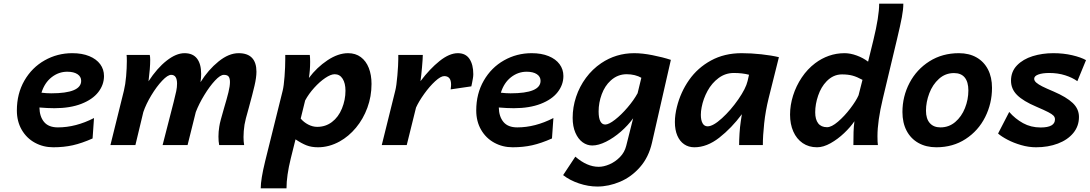

<svg xmlns="http://www.w3.org/2000/svg" viewBox="-20 -794 5965 1051"><path d="M271.5 12.2Q216.8 12.2 171.1 -12.7Q125.5 -37.6 98.9 -83.5Q72.3 -129.4 72.3 -189.5Q72.3 -281.2 113.5 -352.8Q154.8 -424.3 224.4 -463.6Q293.9 -502.9 375.5 -502.9Q429.2 -502.9 468.5 -486.8Q507.8 -470.7 528.6 -442.4Q549.3 -414.1 549.3 -377.9Q549.3 -330.1 518.1 -289.8Q486.8 -249.5 425.3 -225.6Q363.8 -201.7 277.8 -201.7Q241.7 -201.7 195.8 -205.6Q196.8 -155.8 221.4 -126.2Q246.1 -96.7 296.9 -96.7Q395 -96.7 494.6 -147.9L486.8 -36.1Q427.7 -9.8 378.4 1.2Q329.1 12.2 271.5 12.2ZM260.3 -283.2Q424.3 -283.2 424.3 -351.6Q424.3 -374.5 404.1 -387.9Q383.8 -401.4 348.1 -401.4Q301.3 -401.4 262.7 -371.3Q224.1 -341.3 207 -286.6Q233.9 -283.2 260.3 -283.2Z M1175.8 -46.4Q1175.8 -73.2 1180.2 -100.1Q1182.6 -117.2 1189 -140.4Q1195.3 -163.6 1206.1 -201.2Q1222.2 -254.9 1230.5 -288.8Q1238.8 -322.8 1238.8 -344.7Q1238.8 -365.7 1231.4 -375Q1224.1 -384.3 1205.1 -384.3Q1186 -384.3 1156.7 -352.8Q1127.4 -321.3 1098.4 -273.7Q1069.3 -226.1 1051.8 -180.7L1006.8 0H870.1L930.7 -235.8Q940.4 -274.4 944.8 -295.4Q949.2 -316.4 949.2 -335.9Q949.2 -384.3 917 -384.3Q897.9 -384.3 867.7 -352.3Q837.4 -320.3 808.3 -272.2Q779.3 -224.1 764.6 -180.7L721.2 0H584.5L658.2 -297.4Q666.5 -331.1 670.4 -376.5Q674.3 -421.9 674.3 -460Q674.3 -485.4 672.9 -493.2H799.8Q802.2 -483.4 802.2 -466.3Q802.2 -421.4 793 -349.1Q839.8 -420.9 892.1 -461.9Q944.3 -502.9 990.2 -502.9Q1035.6 -502.9 1058.3 -473.6Q1081.1 -444.3 1081.1 -389.6Q1081.1 -366.7 1077.6 -344.2Q1120.1 -412.1 1176.3 -457.5Q1232.4 -502.9 1286.1 -502.9Q1335 -502.9 1359.4 -477.3Q1383.8 -451.7 1383.8 -401.4Q1383.8 -370.6 1373.3 -325.2Q1362.8 -279.8 1341.8 -203.6Q1321.8 -134.3 1318.4 -111.3Q1313 -75.2 1313 -43.9Q1313 -20 1316.4 0H1179.7Q1175.8 -20 1175.8 -46.4Z M1677.7 -455.6Q1677.7 -409.7 1670.9 -367.2Q1714.4 -425.3 1772.7 -464.1Q1831.1 -502.9 1885.3 -502.9Q1926.3 -502.9 1955.1 -481.4Q1983.9 -460 1998.8 -421.9Q2013.7 -383.8 2013.7 -334.5Q2013.7 -266.1 1991 -204.3Q1968.3 -142.6 1928.7 -95Q1889.2 -47.4 1838.9 -19.5Q1781.2 12.2 1720.7 12.2Q1685.1 12.2 1658 1.7Q1630.9 -8.8 1597.7 -31.2L1571.8 72.8Q1548.3 168 1548.3 236.8H1407.2Q1407.2 187.5 1431.6 87.9L1527.3 -297.4Q1533.7 -323.2 1537.6 -375.2Q1541.5 -427.2 1541.5 -469.7V-493.2H1675.8Q1677.7 -479 1677.7 -455.6ZM1716.3 -99.6Q1762.2 -99.6 1796.9 -126Q1832.5 -152.8 1851.8 -200Q1871.1 -247.1 1871.1 -297.4Q1871.1 -338.4 1855.5 -363Q1839.8 -387.7 1812 -387.7Q1791 -387.7 1760.5 -367.2Q1730 -346.7 1700 -313.5Q1669.9 -280.3 1650.4 -244.1L1626 -145Q1642.6 -125 1667 -112.3Q1691.4 -99.6 1716.3 -99.6Z M2069.8 0 2143.6 -297.4Q2150.4 -323.7 2155.3 -381.6Q2160.2 -439.5 2160.2 -469.7V-493.2H2294.4Q2294.4 -474.6 2290 -425Q2285.6 -375.5 2281.7 -349.6Q2332.5 -417 2386.2 -460Q2439.9 -502.9 2486.3 -502.9Q2528.8 -502.9 2549.8 -471.7Q2570.8 -440.4 2570.8 -387.7Q2570.8 -377.4 2568.6 -364.7Q2566.4 -352.1 2564 -339.8Q2561 -326.2 2560.1 -321.3L2446.8 -304.7Q2449.2 -320.8 2449.2 -331.1Q2449.2 -377.4 2411.6 -377.4Q2392.6 -377.4 2361.8 -349.1Q2331.1 -320.8 2301.8 -279.8Q2272.5 -238.8 2257.3 -205.1L2206.5 0Z M2786.1 12.2Q2731.4 12.2 2685.8 -12.7Q2640.1 -37.6 2613.5 -83.5Q2586.9 -129.4 2586.9 -189.5Q2586.9 -281.2 2628.2 -352.8Q2669.4 -424.3 2739 -463.6Q2808.6 -502.9 2890.1 -502.9Q2943.8 -502.9 2983.2 -486.8Q3022.5 -470.7 3043.2 -442.4Q3064 -414.1 3064 -377.9Q3064 -330.1 3032.7 -289.8Q3001.5 -249.5 2939.9 -225.6Q2878.4 -201.7 2792.5 -201.7Q2756.3 -201.7 2710.4 -205.6Q2711.4 -155.8 2736.1 -126.2Q2760.7 -96.7 2811.5 -96.7Q2909.7 -96.7 3009.3 -147.9L3001.5 -36.1Q2942.4 -9.8 2893.1 1.2Q2843.8 12.2 2786.1 12.2ZM2774.9 -283.2Q2939 -283.2 2939 -351.6Q2939 -374.5 2918.7 -387.9Q2898.4 -401.4 2862.8 -401.4Q2815.9 -401.4 2777.3 -371.3Q2738.8 -341.3 2721.7 -286.6Q2748.5 -283.2 2774.9 -283.2Z M3250 227.1Q3200.2 227.1 3149.4 210Q3098.6 192.9 3062.5 164.6L3129.4 63.5Q3193.4 119.1 3257.3 119.1Q3284.7 119.1 3316.4 105.5Q3348.1 91.8 3373.5 65.9Q3398.9 40 3407.7 4.9L3445.8 -146.5Q3417.5 -107.4 3378.2 -73.2Q3338.9 -39.1 3297.4 -18.3Q3255.9 2.4 3222.2 2.4Q3193.4 2.4 3168.9 -15.4Q3144.5 -33.2 3129.6 -67.6Q3114.7 -102.1 3114.7 -148.9Q3114.7 -207.5 3133.5 -263.9Q3152.3 -320.3 3187.5 -367.9Q3222.7 -415.5 3271 -448.2Q3352.1 -502.9 3451.7 -502.9Q3496.1 -502.9 3551.8 -491.9Q3607.4 -481 3652.3 -466.3L3548.8 -12.2Q3530.8 66.9 3483.4 120.8Q3436 174.8 3374 200.9Q3312 227.1 3250 227.1ZM3410.2 -387.7Q3360.8 -387.7 3322.8 -353Q3291 -324.2 3273.9 -278.1Q3256.8 -231.9 3256.8 -184.1Q3256.8 -148.4 3266.1 -130.4Q3275.4 -112.3 3293 -112.3Q3312.5 -112.3 3346.7 -138.9Q3380.9 -165.5 3415.3 -205.8Q3449.7 -246.1 3470.2 -283.7L3490.7 -368.2Q3475.1 -377.4 3454.3 -382.6Q3433.6 -387.7 3410.2 -387.7Z M4035.2 -131.3 4041 -168.9Q3984.4 -92.8 3917.2 -40.3Q3850.1 12.2 3780.8 12.2Q3749 12.2 3724.9 -4.4Q3700.7 -21 3687.5 -52Q3674.3 -83 3674.3 -126Q3674.3 -165 3685.5 -209.5Q3705.6 -290 3752.2 -356.4Q3798.8 -422.9 3872.1 -462.9Q3945.3 -502.9 4039.6 -502.9Q4091.8 -502.9 4147.7 -496.8Q4203.6 -490.7 4243.7 -481L4187.5 -256.3Q4170.4 -187 4163.1 -118.9Q4155.8 -50.8 4155.8 0H4025.9Q4025.9 -27.3 4028.1 -63.2Q4030.3 -99.1 4035.2 -131.3ZM3997.1 -394.5Q3950.7 -394.5 3913.6 -366.9Q3876.5 -339.4 3853 -296.4Q3829.6 -253.4 3820.8 -207Q3816.4 -185.1 3816.4 -165.5Q3816.4 -136.7 3825.7 -119.6Q3835 -102.5 3853.5 -102.5Q3883.3 -102.5 3931.9 -146.7Q3980.5 -190.9 4021.7 -250.5Q4063 -310.1 4072.3 -350.6L4080.1 -384.8Q4043.9 -394.5 3997.1 -394.5Z M4890.6 -581.1 4812.5 -253.9Q4783.2 -131.3 4783.2 -48.8Q4783.2 -14.2 4785.6 0H4651.4Q4651.4 -39.6 4652.3 -71.3Q4653.3 -103 4657.2 -130.4Q4635.7 -98.6 4600.8 -65.4Q4565.9 -32.2 4526.4 -10Q4486.8 12.2 4452.6 12.2Q4407.2 12.2 4373.8 -10.7Q4340.3 -33.7 4322.5 -74.2Q4304.7 -114.7 4304.7 -166.5Q4304.7 -218.3 4321.3 -271Q4337.9 -323.7 4368.9 -369.9Q4399.9 -416 4441.9 -447.8Q4476.6 -474.1 4517.3 -488.5Q4558.1 -502.9 4603 -502.9Q4634.8 -502.9 4669.9 -490Q4705.1 -477.1 4731.9 -456.5L4760.7 -573.7Q4792.5 -704.1 4792.5 -773.9H4924.8Q4924.8 -742.2 4916.7 -699.5Q4908.7 -656.7 4890.6 -581.1ZM4588.9 -386.7Q4541 -386.7 4504.4 -348.6Q4474.6 -317.9 4458.5 -270.8Q4442.4 -223.6 4442.4 -179.2Q4442.4 -140.1 4458.7 -118.9Q4475.1 -97.7 4507.3 -97.7Q4531.7 -97.7 4567.1 -127.9Q4602.5 -158.2 4634.5 -200.2Q4666.5 -242.2 4679.7 -272.5L4701.2 -356.9Q4670.9 -373.5 4646.5 -380.1Q4622.1 -386.7 4588.9 -386.7Z M5229 -502.9Q5284.7 -502.9 5325.4 -479.7Q5366.2 -456.5 5388.2 -413.8Q5410.2 -371.1 5410.2 -313Q5410.2 -227.5 5372.6 -152.8Q5335 -78.1 5265.6 -33Q5196.3 12.2 5105.5 12.2Q5049.3 12.2 5007.3 -11.5Q4965.3 -35.2 4942.6 -78.6Q4919.9 -122.1 4919.9 -180.7Q4919.9 -266.1 4958.7 -340.1Q4997.6 -414.1 5067.9 -458.5Q5138.2 -502.9 5229 -502.9ZM5048.8 -188Q5048.8 -144 5069.6 -120.4Q5090.3 -96.7 5127.9 -96.7Q5174.3 -96.7 5209 -126.2Q5243.7 -155.8 5262.2 -202.4Q5280.8 -249 5280.8 -298.8Q5280.8 -345.2 5261 -369.6Q5241.2 -394 5202.1 -394Q5154.8 -394 5119.9 -362.5Q5085 -331.1 5066.9 -283.2Q5048.8 -235.4 5048.8 -188Z M5723.6 -394.5Q5686.5 -394.5 5663.8 -386.2Q5641.1 -377.9 5641.1 -362.8Q5641.1 -352.1 5652.3 -342Q5663.6 -332 5685.3 -321Q5707 -310.1 5747.6 -293Q5817.9 -262.7 5852.1 -230.2Q5886.2 -197.8 5886.2 -153.8Q5886.2 -103.5 5855.2 -65.9Q5824.2 -28.3 5770.8 -8.1Q5717.3 12.2 5651.4 12.2Q5610.8 12.2 5569.6 0.2Q5528.3 -11.7 5495.4 -29.1Q5462.4 -46.4 5443.4 -63L5504.4 -181.2Q5537.1 -143.6 5580.1 -119.9Q5623 -96.2 5676.3 -96.2Q5754.9 -96.2 5754.9 -140.6Q5754.9 -152.3 5746.8 -160.9Q5738.8 -169.4 5718.5 -179.9Q5698.2 -190.4 5652.8 -210Q5581.5 -240.2 5547.9 -273.4Q5514.2 -306.6 5514.2 -352.5Q5514.2 -402.3 5547.1 -436.3Q5580.1 -470.2 5632.8 -486.6Q5685.5 -502.9 5745.6 -502.9Q5801.3 -502.9 5849.1 -491.7Q5897 -480.5 5924.8 -464.8L5877.4 -349.6Q5850.6 -369.1 5810.8 -381.8Q5771 -394.5 5723.6 -394.5Z"/></svg>

Font: Lesson One
Style: Bold Italic
Weight: 700
Italic angle: -14°
Designer: But Ko, Victor Gaultney, Annie Olsen, Julie Remington, Don Collingsworth, Eric Hays, Becca Hirsbrunner
Version: Version 1.100